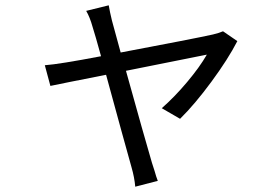

<svg xmlns="http://www.w3.org/2000/svg" viewBox="-20 -611 1040 724"><path d="M490 93Q487 58 476 20Q465 -18 437 -120.5Q409 -223 380 -329Q217 -297 170 -287L149 -365Q204 -369 361 -399Q339 -479 329 -510Q319 -546 305 -570L390 -591Q394 -567 402 -534L435 -413Q716 -466 783 -481Q804 -486 821 -493L875 -456Q840 -388 777 -302.5Q714 -217 659 -163L590 -203Q638 -245 685.5 -301.5Q733 -358 760 -405L455 -344Q525 -92 553 3L563 34Q569 56 575 71Z"/></svg>

Font: Source Han Sans & Saira Hybrid
Style: Regular
Weight: 400
Designer: Ryoko NISHIZUKA 西塚涼子 (kana & ideographs); Paul D. Hunt (Latin, Greek & Cyrillic); Wenlong ZHANG 张文龙 (bopomofo); Sandoll 
Foundry: Adobe Systems Incorporated
Version: Version 1.00;August 2, 2021;FontCreator 13.0.0.2675 64-bit